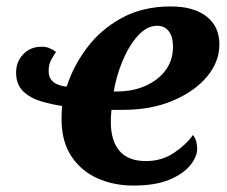

<svg xmlns="http://www.w3.org/2000/svg" viewBox="-20 -566 706 596"><path d="M394 10Q333 10 282.5 -12.5Q232 -35 201.5 -81Q171 -127 171 -197Q171 -207 171.5 -217Q172 -227 173 -237Q139 -242 106 -252Q73 -262 51.5 -283Q30 -304 30 -341Q30 -374 52 -397.5Q74 -421 110 -421Q123 -421 133.5 -416.5Q144 -412 154 -405Q145 -392 138 -378.5Q131 -365 131 -345Q131 -303 187 -297Q207 -360 249.5 -417Q292 -474 357.5 -510Q423 -546 510 -546Q581 -546 621 -515Q661 -484 661 -428Q661 -374 622.5 -328Q584 -282 516.5 -253.5Q449 -225 363 -225H326Q325 -215 324.5 -205Q324 -195 324 -187Q324 -129 351 -97.5Q378 -66 433 -66Q482 -66 520 -91.5Q558 -117 579 -147Q592 -131 592 -104Q592 -80 571 -53.5Q550 -27 506.5 -8.5Q463 10 394 10ZM342 -282Q392 -282 431.5 -299.5Q471 -317 494 -348Q517 -379 517 -421Q517 -452 504 -469Q491 -486 468 -486Q436 -486 408 -455Q380 -424 360.5 -377Q341 -330 333 -282Z"/></svg>

Font: Noto Serif
Style: Bold Italic
Weight: 700
Italic angle: -12°
Designer: Monotype Design Team
Foundry: Monotype Imaging Inc.
Version: Version 2.013